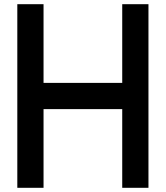

<svg xmlns="http://www.w3.org/2000/svg" viewBox="-20 -1020 790 915"><path d="M62.5 -125V-1000H187.5V-625H562.5V-1000H687.5V-125H562.5V-500H187.5V-125Z"/></svg>

Font: Better VCR
Style: Regular
Weight: 400
Designer: artdzyk
Foundry: https://fontstruct.com
Version: Version 1.0